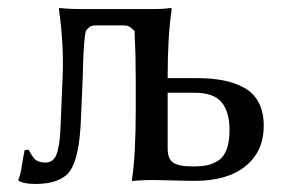

<svg xmlns="http://www.w3.org/2000/svg" viewBox="-20 -452 713 482"><path d="M556.2 -126Q556.2 -170.4 536.6 -194.8Q517.1 -219.2 467.8 -219.2H400.9V-79.1Q400.9 -53.2 414.8 -43.7Q428.7 -34.2 463.9 -34.2Q485.4 -34.2 499.8 -37.1Q514.2 -40 528.1 -49.1Q542 -58.1 549.1 -77.1Q556.2 -96.2 556.2 -126ZM188 -429.2H360.8Q376 -429.2 388.2 -429.9Q400.4 -430.7 404.8 -431.6L409.2 -432.1L411.1 -429.2Q400.9 -362.3 400.9 -258.8V-255.9H473.1Q511.2 -255.9 540.3 -250.2Q569.3 -244.6 593.3 -231.4Q617.2 -218.3 629.6 -194.3Q642.1 -170.4 642.1 -136.2Q642.1 -72.3 596.7 -35.2Q551.3 2 469.2 2Q448.2 2 415 1Q381.8 0 360.8 0Q345.2 0 333 0.7Q320.8 1.5 316.4 2L312 2.9L311 0Q320.8 -60.1 320.8 -179.2V-250Q320.8 -281.2 320.1 -312.3Q319.3 -343.3 318.4 -358.4L317.9 -374Q306.6 -385.3 301.3 -386.7Q296.9 -388.2 290 -388.2H222.2Q211.4 -388.2 206.5 -385.3Q201.7 -382.3 195.8 -375Q192.9 -364.3 191.2 -342.5Q189.5 -320.8 188.7 -294.2Q188 -267.6 188 -266.1L183.1 -150.9Q179.2 -56.2 155.8 -22.9Q132.3 9.8 68.8 9.8Q40.5 9.8 26.9 2L25.9 -1Q31.2 -11.2 35.4 -38.8Q39.6 -66.4 42 -75.2L51.8 -76.2Q62.5 -56.2 69.3 -50.8Q78.6 -43.9 94.2 -43.9Q113.8 -43.9 121.8 -64.2Q129.9 -84.5 131.8 -129.9L137.2 -258.8Q140.6 -339.8 127.9 -429.2L128.9 -432.1Q151.9 -429.2 188 -429.2Z"/></svg>

Font: Linux Biolinum G
Style: Regular
Weight: 400
Designer: Philipp H. Poll
Foundry: Philipp H. Poll
Version: Version 1.1.0 ; ttfautohint (v1.6)